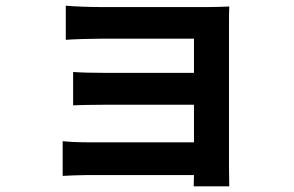

<svg xmlns="http://www.w3.org/2000/svg" viewBox="-20 -585 1040 680"><path d="M202 -85V38C219 37 260 35 288 35H667L666 75H792C792 57 791 23 791 7C791 -73 791 -454 791 -495C791 -516 791 -549 792 -562C776 -561 739 -560 715 -560C633 -560 418 -560 337 -560C300 -560 239 -562 213 -565V-444C237 -446 300 -448 337 -448C418 -448 628 -448 667 -448V-327H348C310 -327 265 -328 239 -330V-212C262 -213 310 -214 348 -214H667V-81H289C253 -81 219 -83 202 -85Z"/></svg>

Font: Source Han Sans KR
Style: Bold
Weight: 700
Designer: Ryoko NISHIZUKA 西塚涼子 (kana, bopomofo & ideographs); Paul D. Hunt (Latin, Greek & Cyrillic); Sandoll Communications 산돌커뮤니
Foundry: Adobe
Version: Version 2.004;hotconv 1.0.118;makeotfexe 2.5.65603